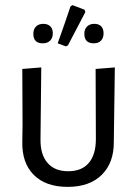

<svg xmlns="http://www.w3.org/2000/svg" viewBox="-20 -723 532 749"><path d="M67 -171 68 -236 67 -454 141 -460 138 -180Q137 -121 165 -88Q193 -55 246 -55Q299 -55 326.5 -87.5Q354 -120 354 -180L353 -454L428 -460L424 -171Q425 -89 377.5 -41.5Q330 6 244 6Q158 6 111.5 -41Q65 -88 67 -171ZM205 -554Q232 -629 255 -698L263 -703L310 -685L313 -676L245 -546L237 -542ZM110 -591Q110 -609 120.5 -619.5Q131 -630 149 -630Q166 -630 176 -620.5Q186 -611 186 -593Q186 -575 175.5 -564.5Q165 -554 147 -554Q110 -554 110 -591ZM309 -591Q309 -609 319.5 -619.5Q330 -630 348 -630Q365 -630 374.5 -620.5Q384 -611 384 -593Q384 -575 374 -564.5Q364 -554 346 -554Q309 -554 309 -591Z"/></svg>

Font: Alegreya Sans
Style: Regular
Weight: 400
Designer: Juan Pablo del Peral
Foundry: Huerta Tipografica
Version: Version 2.008; ttfautohint (v1.6)